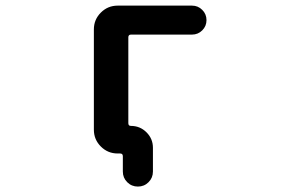

<svg xmlns="http://www.w3.org/2000/svg" viewBox="-20 -567 1040 686"><path d="M418.9 45.9V-8.8Q418.9 -18.6 409.2 -18.6H400.4Q365.2 -18.6 340.3 -43.5Q315.4 -68.4 315.4 -103.5V-461.9Q315.4 -497.1 340.3 -522Q365.2 -546.9 400.4 -546.9H666Q687.5 -546.9 702.6 -531.7Q717.8 -516.6 717.8 -495.1Q717.8 -473.6 702.6 -458.5Q687.5 -443.4 666 -443.4H448.2Q438.5 -443.4 438.5 -433.6V-127Q438.5 -117.2 447.3 -117.2Q480.5 -117.2 503.4 -94.2Q526.4 -71.3 526.4 -39.1V45.9Q526.4 68.4 510.7 84Q495.1 99.6 472.7 99.6Q450.2 99.6 434.6 84Q418.9 68.4 418.9 45.9Z"/></svg>

Font: Rounded-X Mgen+ 2m medium
Style: Regular
Weight: 500
Designer: [Source Han Sans]
Ryoko NISHIZUKA  (kana & ideographs); Paul D. Hunt (Latin, Greek & Cyrillic); Wenlong ZHANG  (bopomofo
Version: Version 1.059.20150602